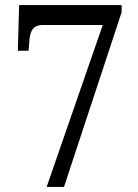

<svg xmlns="http://www.w3.org/2000/svg" viewBox="-20 -733 541 753"><path d="M383 -635H147Q123 -635 111 -622Q99 -609 96 -582L92 -534H50L55 -713H457V-685L231 0H163Z"/></svg>

Font: Noto Serif Narrow
Style: Regular
Weight: 400
Width: 4
Designer: Monotype Design Team
Foundry: Monotype Imaging Inc.
Version: Version 1.001